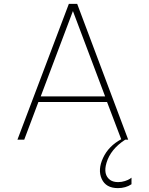

<svg xmlns="http://www.w3.org/2000/svg" viewBox="-20 -720 768 990"><path d="M626 0Q550 49 529 120Q511 181 548 208Q564 219 589 219Q607 219 624 213.5Q641 208 650 202L658 196V230Q628 250 588 250Q526 250 504.5 202.5Q483 155 511.5 94Q540 33 605 -2L532 -194H178L105 0H70L335 -700H378L641 0ZM356 -663 190 -223H522Z"/></svg>

Font: Fivo Sans Thin
Style: Regular
Weight: 250
Foundry: Alexander Slobzheninov
Version: 1.0